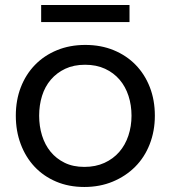

<svg xmlns="http://www.w3.org/2000/svg" viewBox="-20 -736 680 765"><path d="M316 9Q254 9 203.5 -12.5Q153 -34 117.5 -72Q82 -110 62.5 -162Q43 -214 43 -275Q43 -337 63 -388.5Q83 -440 119.5 -477.5Q156 -515 207 -536Q258 -557 320 -557Q382 -557 433 -536Q484 -515 520.5 -477.5Q557 -440 577 -388.5Q597 -337 597 -275Q597 -214 576.5 -161.5Q556 -109 518.5 -71.5Q481 -34 429.5 -12.5Q378 9 316 9ZM316 -71Q361 -71 396 -87Q431 -103 455 -130.5Q479 -158 491.5 -195.5Q504 -233 504 -275Q504 -317 492 -354Q480 -391 456.5 -418.5Q433 -446 398.5 -462Q364 -478 319 -478Q274 -478 240 -462Q206 -446 182.5 -418.5Q159 -391 147.5 -354Q136 -317 136 -275Q136 -233 147.5 -196Q159 -159 181.5 -131.5Q204 -104 237.5 -87.5Q271 -71 316 -71ZM496 -716V-648H144V-716Z"/></svg>

Font: A Bank Premium Regular
Style: Regular
Weight: 400
Designer: Ninad Kale (Devanagari), Jonny Pinhorn (Latin), Htun Naung (Myanmar)
Foundry: Indian Type Foundry
Version: 4.004